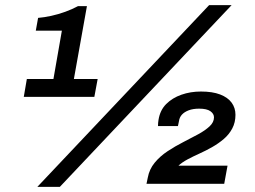

<svg xmlns="http://www.w3.org/2000/svg" viewBox="-20 -719 999 751"><path d="M126 12 798 -699H886L214 12ZM73 -340 85 -410H189L222 -599H120L129 -649Q153 -651 180.5 -657Q208 -663 235.5 -673Q263 -683 285 -695H320L269 -410H362L349 -340ZM553 0 558 -24Q564 -57 585 -82.5Q606 -108 635.5 -127.5Q665 -147 696.5 -163Q728 -179 755.5 -194Q783 -209 800 -225Q817 -241 817 -260Q817 -274 803 -284Q789 -294 759 -294Q735 -294 718 -287.5Q701 -281 691.5 -270.5Q682 -260 680 -245L676 -226H598Q598 -232 598.5 -238.5Q599 -245 600 -250Q606 -288 630 -312Q654 -336 689.5 -348.5Q725 -361 766 -361Q811 -361 841 -349.5Q871 -338 886 -317.5Q901 -297 901 -270Q901 -240 888.5 -216.5Q876 -193 855.5 -175.5Q835 -158 810.5 -144Q786 -130 760.5 -118.5Q735 -107 713.5 -95.5Q692 -84 678 -71H870L857 0Z"/></svg>

Font: Archivo SemiExpanded SemiBold
Style: Italic
Weight: 600
Width: 6
Italic angle: -10°
Designer: Hector Gatti
Foundry: Omnibus-Type
Version: Version 2.001